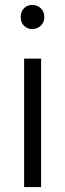

<svg xmlns="http://www.w3.org/2000/svg" viewBox="-20 -760 264 780"><path d="M78 0V-522H147V0ZM111 -642Q91 -642 77.5 -655.5Q64 -669 64 -691Q64 -713 77.5 -726.5Q91 -740 111 -740Q131 -740 145.5 -726.5Q160 -713 160 -691Q160 -669 145.5 -655.5Q131 -642 111 -642Z"/></svg>

Font: Ubuntu Sans Condensed
Style: Regular
Weight: 400
Width: 3
Designer: Dalton Maag Ltd
Foundry: Dalton Maag Ltd
Version: Version 1.006; ttfautohint (v1.8.4.7-5d5b)